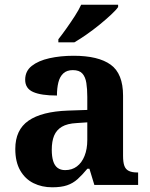

<svg xmlns="http://www.w3.org/2000/svg" viewBox="-20 -786 639 816"><path d="M202 10Q158 10 122.5 -7.5Q87 -25 66 -61.4Q45 -97.7 45 -153Q45 -234 101 -273Q157 -312 269 -316L351 -318.8V-374Q351 -407.6 347 -433.3Q343 -459 330 -473.5Q317 -488 289.5 -488Q264 -488 249 -474Q234 -460 228 -435.5Q222 -411 222 -380Q155 -380 121 -395Q87 -410 87 -447Q87 -483.8 115 -505.9Q143 -528 189.9 -538.5Q236.8 -549 292.8 -549Q398 -549 450.5 -511Q503 -473 503 -379.4V-124.1Q503 -96.6 508.5 -81.3Q514 -66 527.7 -59.5Q541.4 -53 563 -53H567V0H381L360 -69H351.4Q329 -42 309.5 -24.5Q290 -7 265 1.5Q240 10 202 10ZM256.8 -63Q286 -63 306.8 -78.7Q327.7 -94.3 339.3 -123.3Q351 -152.3 351 -191V-266L306 -263Q266 -261 242.9 -247.3Q219.9 -233.5 209.9 -209.3Q200 -185.1 200 -149.4Q200 -121 206 -101.5Q212 -82 224.8 -72.5Q237.6 -63 256.8 -63ZM228 -619Q243 -638 261.5 -664Q280 -690 297.5 -717Q315 -744 325 -766H482V-756Q473 -743 451.5 -723Q430 -703 403 -681Q376 -659 348 -639.5Q320 -620 296 -606H228Z"/></svg>

Font: Noto Serif Gujarati
Style: Regular
Weight: 400
Designer: Universal Thirst, Indian Type Foundry and the Monotype Design Team
Foundry: Monotype Imaging Inc.
Version: Version 2.102